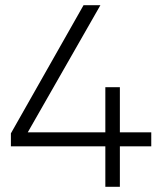

<svg xmlns="http://www.w3.org/2000/svg" viewBox="-20 -720 640 740"><path d="M386 0V-156H22V-206L302 -700H367L87 -210H386V-384H442V-210H563V-156H442V0Z"/></svg>

Font: Geologica-Sharp
Style: Regular
Weight: 100
Designer: Sindre Bremnes, Frode Helland
Foundry: Monokrom Skriftforlag AS
Version: Version 1.010;gftools[0.9.28]